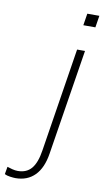

<svg xmlns="http://www.w3.org/2000/svg" viewBox="-224 -740 542 1004"><g transform="rotate(10 47.5 -238.0)"><path d="M-66 218Q-76 218 -94.5 215.5Q-113 213 -124 207L-117 167Q-106 171 -90 175Q-74 179 -61 179Q-14 179 12 148Q38 117 48 51L135 -500H177L88 60Q76 138 36.5 178Q-3 218 -66 218ZM145 -631 155 -694H219L209 -631Z"/></g></svg>

Font: Mulish ExtraLight ExtraLight
Style: Italic
Weight: 250
Italic angle: -9°
Version: Version 3.603